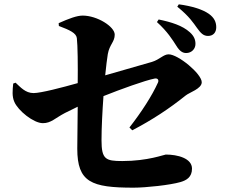

<svg xmlns="http://www.w3.org/2000/svg" viewBox="-20 -848 1040 887"><path d="M795 -636C809 -613 823 -603 840 -603C865 -603 883 -622 883 -645C883 -664 877 -681 857 -699C823 -730 771 -746 713 -758L705 -746C754 -702 777 -664 795 -636ZM890 -719C908 -694 920 -682 941 -682C965 -682 979 -698 979 -722C979 -746 970 -766 945 -784C915 -805 866 -820 806 -828L799 -817C855 -772 874 -741 890 -719ZM52 -466 41 -462C38 -431 35 -403 46 -378C63 -337 135 -279 178 -279C216 -279 234 -302 280 -326L339 -355L337 -161C337 -6 402 19 597 19C654 19 766 7 814 -7C841 -15 867 -29 867 -69C867 -117 800 -134 746 -134C739 -134 663 -104 545 -104C468 -104 449 -112 449 -200C449 -259 453 -334 458 -404C538 -436 649 -476 694 -485C708 -488 715 -479 710 -467C682 -405 634 -331 578 -259L591 -246C683 -294 762 -346 838 -407C855 -421 912 -438 912 -468C912 -507 803 -597 759 -597C735 -597 718 -573 682 -562L466 -500C470 -543 475 -578 478 -598C486 -643 510 -654 510 -688C510 -725 429 -776 362 -776C335 -776 298 -762 251 -741L252 -728C303 -709 332 -695 335 -672C339 -639 340 -545 339 -464C268 -444 169 -418 135 -418C97 -418 74 -446 52 -466Z"/></svg>

Font: Source Han Serif KR Heavy
Style: Regular
Weight: 900
Designer: Ryoko NISHIZUKA 西塚涼子 (kana & ideographs); Frank Grießhammer (Latin, Greek & Cyrillic); Wenlong ZHANG 张文龙 (bopomofo); San
Foundry: Adobe
Version: Version 2.001;hotconv 1.1.0;makeotfexe 2.6.0